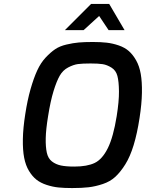

<svg xmlns="http://www.w3.org/2000/svg" viewBox="-20 -950 740 974"><path d="M309 -797 442 -930H534L612 -797H531L483 -869L404 -797ZM224 -361Q213 -294 212 -249.5Q211 -205 217.5 -175.5Q224 -146 243.5 -131Q263 -116 289 -110.5Q315 -105 357 -105Q422 -105 460.5 -123.5Q499 -142 527 -198.5Q555 -255 572 -361Q584 -436 583.5 -486.5Q583 -537 575.5 -565Q568 -593 545.5 -607Q523 -621 501 -624.5Q479 -628 440 -628Q398 -628 375.5 -625Q353 -622 326 -608Q299 -594 283 -566Q267 -538 251.5 -487.5Q236 -437 224 -361ZM108 -370Q119 -442 135 -498Q151 -554 169 -593Q187 -632 212 -658.5Q237 -685 260 -700.5Q283 -716 317 -724Q351 -732 380 -734.5Q409 -737 451 -737Q491 -737 521.5 -733.5Q552 -730 582.5 -719.5Q613 -709 633.5 -691Q654 -673 670.5 -644Q687 -615 694 -575Q701 -535 700 -479Q699 -423 688 -352Q676 -273 658 -214Q640 -155 615.5 -116Q591 -77 565 -53Q539 -29 501.5 -16.5Q464 -4 429.5 0Q395 4 346 4Q306 4 276.5 1Q247 -2 216.5 -12Q186 -22 165 -38.5Q144 -55 127 -83Q110 -111 102.5 -150Q95 -189 96 -244.5Q97 -300 108 -370Z"/></svg>

Font: Exo
Style: Demi Bold Italic
Weight: 600
Designer: Natanael Gama
Version: Version 1